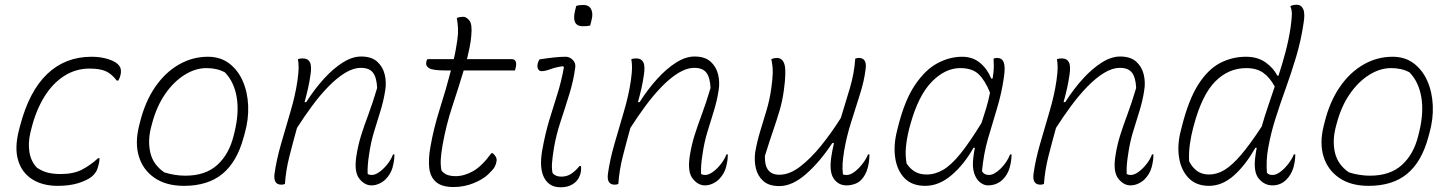

<svg xmlns="http://www.w3.org/2000/svg" viewBox="-20 -776 6150 812"><path d="M367 -536Q406 -536 439 -525.5Q472 -515 485 -497Q495 -483 490 -460Q487 -446 480 -435H474Q453 -463 428 -474.5Q403 -486 359 -486Q300 -486 251 -454.5Q202 -423 167 -366Q132 -309 113 -233L109 -217Q98 -172 104.5 -132.5Q111 -93 136 -67Q158 -52 181.5 -46Q205 -40 236 -40Q290 -40 325.5 -58Q361 -76 395 -107H401Q401 -97 398 -83Q393 -61 386 -49.5Q379 -38 368 -29Q348 -13 311 -1.5Q274 10 224 10Q160 10 116 -18Q72 -46 56.5 -98.5Q41 -151 60 -225L65 -244Q103 -390 179.5 -463Q256 -536 367 -536Z M859 -536Q912 -536 949 -508Q986 -480 1006.5 -433.5Q1027 -387 1029.5 -329.5Q1032 -272 1015 -212L1010 -194Q982 -91 920.5 -40.5Q859 10 758 10Q683 10 634 -23.5Q585 -57 567.5 -114Q550 -171 568 -243L572 -259Q594 -347 636.5 -408.5Q679 -470 736.5 -503Q794 -536 859 -536ZM853 -488Q806 -488 760 -459Q714 -430 678.5 -378.5Q643 -327 624 -257L619 -238Q604 -180 616 -129.5Q628 -79 675 -47Q697 -40 719.5 -36.5Q742 -33 764 -33Q849 -33 899 -78.5Q949 -124 968 -202L972 -218Q992 -300 981 -365Q970 -430 931 -470Q898 -488 853 -488Z M1240 -526Q1249 -529 1261 -529Q1282 -529 1290.5 -513Q1299 -497 1293 -459Q1289 -430 1282.5 -401.5Q1276 -373 1268 -344H1275Q1310 -399 1349.5 -442.5Q1389 -486 1429.5 -511.5Q1470 -537 1507 -537Q1551 -537 1575 -515.5Q1599 -494 1607 -461Q1615 -428 1609 -393Q1602 -348 1588.5 -305Q1575 -262 1561.5 -217.5Q1548 -173 1541 -123Q1537 -98 1535.5 -77.5Q1534 -57 1535 -40Q1542 -36 1552 -36Q1567 -36 1585 -49Q1603 -62 1619 -82.5Q1635 -103 1642 -123H1648Q1648 -111 1646.5 -98.5Q1645 -86 1640 -67Q1632 -39 1610 -17Q1600 -7 1584 0.5Q1568 8 1551 8Q1522 8 1499.5 -20.5Q1477 -49 1487 -115Q1494 -161 1507 -202.5Q1520 -244 1538 -292Q1556 -340 1575 -404Q1573 -448 1557.5 -468.5Q1542 -489 1507 -489Q1474 -489 1439 -467.5Q1404 -446 1368.5 -409.5Q1333 -373 1299.5 -327.5Q1266 -282 1236 -235Q1219 -174 1204 -115Q1189 -56 1185 2Q1178 5 1170 5Q1135 5 1141 -41Q1149 -99 1168.5 -167Q1188 -235 1208.5 -304Q1229 -373 1238 -435Q1243 -471 1243 -489.5Q1243 -508 1240 -526Z M2064 -128Q2083 -112 2080 -94Q2078 -82 2072.5 -71Q2067 -60 2045 -39Q2022 -17 1982 -1Q1942 15 1898 15Q1849 15 1824.5 -6Q1800 -27 1795.5 -64.5Q1791 -102 1800 -153Q1814 -234 1840 -315.5Q1866 -397 1887 -478H1866Q1811 -478 1795 -487.5Q1779 -497 1783 -515Q1784 -521 1788 -526H1899Q1904 -546 1907.5 -566Q1911 -586 1914 -606Q1918 -633 1917 -655Q1916 -677 1912 -700Q1925 -705 1939 -705Q1952 -705 1965 -689.5Q1978 -674 1973 -624Q1971 -600 1966 -575.5Q1961 -551 1955 -526H2143Q2157 -526 2161 -516Q2165 -506 2161 -490L2158 -478H1941Q1919 -405 1893 -326.5Q1867 -248 1852 -164Q1845 -124 1844 -100Q1843 -76 1847 -55Q1858 -41 1873 -36Q1888 -31 1907 -31Q1943 -31 1980.5 -52Q2018 -73 2058 -128Z M2262 -525Q2295 -530 2322.5 -533Q2350 -536 2372 -536Q2389 -536 2402 -523Q2415 -510 2413 -492Q2406 -437 2388 -378.5Q2370 -320 2351 -262.5Q2332 -205 2323 -152Q2316 -109 2314.5 -85Q2313 -61 2317 -44Q2329 -29 2354 -29Q2377 -29 2395 -40.5Q2413 -52 2431 -74H2437Q2439 -53 2434 -39Q2432 -32 2427.5 -23.5Q2423 -15 2416 -8Q2405 3 2389 9.5Q2373 16 2350 16Q2303 16 2281.5 -24Q2260 -64 2273 -140Q2286 -212 2303 -268Q2320 -324 2337 -377.5Q2354 -431 2365 -492L2361 -496Q2331 -492 2308 -483.5Q2285 -475 2271 -475Q2260 -475 2255.5 -484.5Q2251 -494 2254 -507Q2256 -517 2262 -525ZM2417 -751Q2429 -755 2447 -755Q2471 -755 2480 -737Q2489 -719 2482 -692L2476 -668Q2464 -665 2445 -665Q2396 -665 2412 -731Z M2650 -526Q2659 -529 2671 -529Q2692 -529 2700.5 -513Q2709 -497 2703 -459Q2699 -430 2692.5 -401.5Q2686 -373 2678 -344H2685Q2720 -399 2759.5 -442.5Q2799 -486 2839.5 -511.5Q2880 -537 2917 -537Q2961 -537 2985 -515.5Q3009 -494 3017 -461Q3025 -428 3019 -393Q3012 -348 2998.5 -305Q2985 -262 2971.5 -217.5Q2958 -173 2951 -123Q2947 -98 2945.5 -77.5Q2944 -57 2945 -40Q2952 -36 2962 -36Q2977 -36 2995 -49Q3013 -62 3029 -82.5Q3045 -103 3052 -123H3058Q3058 -111 3056.5 -98.5Q3055 -86 3050 -67Q3042 -39 3020 -17Q3010 -7 2994 0.5Q2978 8 2961 8Q2932 8 2909.5 -20.5Q2887 -49 2897 -115Q2904 -161 2917 -202.5Q2930 -244 2948 -292Q2966 -340 2985 -404Q2983 -448 2967.5 -468.5Q2952 -489 2917 -489Q2884 -489 2849 -467.5Q2814 -446 2778.5 -409.5Q2743 -373 2709.5 -327.5Q2676 -282 2646 -235Q2629 -174 2614 -115Q2599 -56 2595 2Q2588 5 2580 5Q2545 5 2551 -41Q2559 -99 2578.5 -167Q2598 -235 2618.5 -304Q2639 -373 2648 -435Q2653 -471 2653 -489.5Q2653 -508 2650 -526Z M3242 -526Q3254 -531 3265 -531Q3290 -531 3298 -502.5Q3306 -474 3295 -394Q3289 -349 3277 -308.5Q3265 -268 3249.5 -223Q3234 -178 3215 -117Q3212 -37 3276 -37Q3319 -37 3364 -71.5Q3409 -106 3453 -160.5Q3497 -215 3536 -277Q3556 -341 3574.5 -404Q3593 -467 3597 -528Q3605 -531 3612 -531Q3647 -531 3641 -485Q3635 -434 3616.5 -376Q3598 -318 3579 -257.5Q3560 -197 3550 -138Q3545 -107 3543.5 -84.5Q3542 -62 3545 -38Q3553 -36 3561 -36Q3576 -36 3593.5 -49Q3611 -62 3627 -82.5Q3643 -103 3651 -123H3657Q3657 -94 3650 -67Q3641 -34 3621 -14Q3610 -3 3593.5 2.5Q3577 8 3560 8Q3526 8 3506 -20.5Q3486 -49 3496 -115Q3500 -141 3507 -171H3500Q3448 -92 3389.5 -40.5Q3331 11 3276 11Q3232 11 3208 -10.5Q3184 -32 3176.5 -65Q3169 -98 3174 -133Q3182 -178 3195 -221Q3208 -264 3221.5 -308.5Q3235 -353 3242 -403Q3247 -438 3248 -466Q3249 -494 3242 -526Z M4049 -536Q4094 -536 4125 -510Q4156 -484 4172 -444H4178Q4183 -474 4183 -494Q4183 -514 4182 -528Q4188 -531 4197 -531Q4218 -531 4225 -512Q4232 -493 4226 -451Q4216 -381 4196.5 -317.5Q4177 -254 4158.5 -190Q4140 -126 4133 -52Q4142 -36 4162 -36Q4184 -36 4211 -62Q4238 -88 4252 -123H4258Q4258 -111 4256.5 -98.5Q4255 -86 4250 -67Q4241 -37 4222 -18Q4196 8 4158 8Q4141 8 4124.5 -5Q4108 -18 4099.5 -45Q4091 -72 4097 -115Q4099 -132 4103 -151H4097Q4057 -80 4004 -35Q3951 10 3893 10Q3837 10 3805.5 -22.5Q3774 -55 3766 -108.5Q3758 -162 3774 -224L3778 -240Q3806 -352 3849.5 -416.5Q3893 -481 3944.5 -508.5Q3996 -536 4049 -536ZM3814 -85Q3828 -63 3848.5 -50.5Q3869 -38 3899 -38Q3935 -38 3969 -58Q4003 -78 4041.5 -125.5Q4080 -173 4131 -256Q4141 -286 4150.5 -317.5Q4160 -349 4167 -384Q4146 -436 4119 -462Q4092 -488 4041 -488Q3977 -488 3920 -429.5Q3863 -371 3829 -246L3825 -231Q3815 -191 3811.5 -155.5Q3808 -120 3814 -85Z M4450 -526Q4459 -529 4471 -529Q4492 -529 4500.5 -513Q4509 -497 4503 -459Q4499 -430 4492.5 -401.5Q4486 -373 4478 -344H4485Q4520 -399 4559.5 -442.5Q4599 -486 4639.5 -511.5Q4680 -537 4717 -537Q4761 -537 4785 -515.5Q4809 -494 4817 -461Q4825 -428 4819 -393Q4812 -348 4798.5 -305Q4785 -262 4771.5 -217.5Q4758 -173 4751 -123Q4747 -98 4745.5 -77.5Q4744 -57 4745 -40Q4752 -36 4762 -36Q4777 -36 4795 -49Q4813 -62 4829 -82.5Q4845 -103 4852 -123H4858Q4858 -111 4856.5 -98.5Q4855 -86 4850 -67Q4842 -39 4820 -17Q4810 -7 4794 0.5Q4778 8 4761 8Q4732 8 4709.5 -20.5Q4687 -49 4697 -115Q4704 -161 4717 -202.5Q4730 -244 4748 -292Q4766 -340 4785 -404Q4783 -448 4767.5 -468.5Q4752 -489 4717 -489Q4684 -489 4649 -467.5Q4614 -446 4578.5 -409.5Q4543 -373 4509.5 -327.5Q4476 -282 4446 -235Q4429 -174 4414 -115Q4399 -56 4395 2Q4388 5 4380 5Q4345 5 4351 -41Q4359 -99 4378.5 -167Q4398 -235 4418.5 -304Q4439 -373 4448 -435Q4453 -471 4453 -489.5Q4453 -508 4450 -526Z M5249 -536Q5299 -536 5332.5 -512Q5366 -488 5382 -456H5387Q5403 -505 5416.5 -555.5Q5430 -606 5438 -659Q5443 -695 5443.5 -714Q5444 -733 5437 -750Q5449 -756 5464 -756Q5483 -756 5491.5 -737.5Q5500 -719 5493 -678Q5482 -604 5461.5 -535.5Q5441 -467 5417.5 -402Q5394 -337 5374 -274Q5354 -211 5343 -148Q5334 -98 5338 -45Q5346 -36 5362 -36Q5377 -36 5394.5 -49Q5412 -62 5428 -82.5Q5444 -103 5452 -123H5458Q5458 -111 5456.5 -98.5Q5455 -86 5450 -67Q5441 -37 5420 -16Q5396 8 5361 8Q5328 8 5304 -20Q5280 -48 5289 -114Q5291 -132 5295 -151H5289Q5248 -78 5198.5 -34Q5149 10 5093 10Q5039 10 5007 -23Q4975 -56 4966.5 -109.5Q4958 -163 4974 -224L4978 -240Q5007 -355 5048 -419Q5089 -483 5140 -509.5Q5191 -536 5249 -536ZM5009 -94Q5022 -68 5042.5 -53Q5063 -38 5093 -38Q5127 -38 5159 -57.5Q5191 -77 5229 -121.5Q5267 -166 5316 -241Q5328 -283 5342.5 -325.5Q5357 -368 5371 -410Q5350 -449 5322 -468.5Q5294 -488 5251 -488Q5175 -488 5119 -431Q5063 -374 5029 -246L5025 -231Q5018 -205 5012.5 -168Q5007 -131 5009 -94Z M5869 -536Q5922 -536 5959 -508Q5996 -480 6016.5 -433.5Q6037 -387 6039.5 -329.5Q6042 -272 6025 -212L6020 -194Q5992 -91 5930.5 -40.5Q5869 10 5768 10Q5693 10 5644 -23.5Q5595 -57 5577.5 -114Q5560 -171 5578 -243L5582 -259Q5604 -347 5646.5 -408.5Q5689 -470 5746.5 -503Q5804 -536 5869 -536ZM5863 -488Q5816 -488 5770 -459Q5724 -430 5688.5 -378.5Q5653 -327 5634 -257L5629 -238Q5614 -180 5626 -129.5Q5638 -79 5685 -47Q5707 -40 5729.5 -36.5Q5752 -33 5774 -33Q5859 -33 5909 -78.5Q5959 -124 5978 -202L5982 -218Q6002 -300 5991 -365Q5980 -430 5941 -470Q5908 -488 5863 -488Z"/></svg>

Font: Recursive Sn Csl St Lt
Style: Italic
Weight: 300
Italic angle: -15°
Version: Version 1.079;hotconv 1.0.112;makeotfexe 2.5.65598; ttfautoh